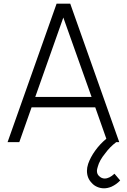

<svg xmlns="http://www.w3.org/2000/svg" viewBox="-20 -770 687 1040"><path d="M631 207.5Q611.5 228.5 583.5 241.5Q562.5 250 543.5 250Q524 250 506.2 242.2Q488.5 234.5 477 221Q451 195 451 155Q451 137.5 457.5 117.5Q470 81.5 495.8 45.8Q521.5 10 556 -18.5L496 -188.5H151L84.5 0H21L286.5 -750H360.5L626 0H609.5Q574 27 550 60.5Q518.5 98.5 509.5 133.5Q505 148 505 155Q505 173 516.5 183.5Q530 197 547 197Q572.5 197 600 171ZM476 -245 323 -675 171 -245Z"/></svg>

Font: Russisch Sans Light
Style: Regular
Weight: 300
Designer: Michael Sharanda (font) & Cristiano Sobral (main changes)
Foundry: Michael Sharanda
Version: Version 2.00;September 8, 2020;FontCreator 13.0.0.2681 64-bi